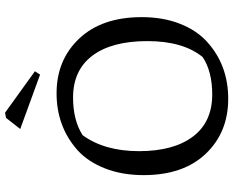

<svg xmlns="http://www.w3.org/2000/svg" viewBox="-100 -798 906 745"><g transform="rotate(-90 352.5 -425.0)"><path d="M201 -557Q139 -472 139 -338Q139 -204 195.5 -129Q252 -54 359 -54Q448 -54 504 -91Q566 -167 566 -305.5Q566 -444 509.5 -519Q453 -594 347 -594Q259 -594 201 -557ZM46 -320Q46 -404 72 -470Q98 -536 142 -576Q234 -658 363.5 -658Q493 -658 576 -570Q659 -482 659 -328Q659 -244 633 -178.5Q607 -113 562 -73Q472 8 342 8Q212 8 129 -79Q46 -166 46 -320ZM436 -722 225 -799 268 -854 288 -858 449 -742Z"/></g></svg>

Font: Fenix
Style: Regular
Weight: 400
Designer: Fernando Diaz
Foundry: Fernando Diaz
Version: 004.301